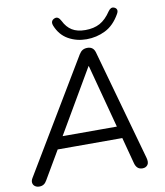

<svg xmlns="http://www.w3.org/2000/svg" viewBox="-97 -989 923 1076"><g transform="rotate(-10 364.5 -451.5)"><path d="M39.8 6.9Q24.8 6.9 14.8 -0.4Q4.8 -7.7 2.7 -19.9Q0.5 -32.1 9.2 -46.7L390.6 -683.3Q399.8 -698.4 411.2 -705.2Q422.7 -711.9 438.6 -711.9Q472.1 -711.9 481.8 -679L658 -49.2Q666.3 -20.3 655.9 -6.7Q645.5 6.9 626.6 6.9Q609.2 6.9 598.7 -2.8Q588.1 -12.6 583.3 -31.5L539.4 -197.4L570.9 -180H145.3L185.7 -196L82.1 -19.4Q74.8 -6.2 64.3 0.4Q53.9 6.9 39.8 6.9ZM429.3 -609.5H427.3L208.2 -234.6L185.7 -248.6H552.4L529.1 -233.6ZM443.6 -760Q387.1 -760 340.6 -786.1Q294.1 -812.3 272 -867Q266.1 -882.2 270 -891.8Q273.9 -901.4 285.6 -906.3Q297.4 -911.3 306.5 -905.6Q315.6 -899.9 323 -885.2Q341.1 -848.3 370.5 -830.2Q399.8 -812 446 -812Q494.3 -812 528.7 -830.6Q563.1 -849.3 592.4 -893.3Q600.2 -904.5 608.6 -908.1Q616.9 -911.7 627.2 -907.3Q638 -902.4 640.6 -893Q643.3 -883.6 635.3 -869.8Q601.2 -809.6 550.9 -784.8Q500.7 -760 443.6 -760Z"/></g></svg>

Font: Nunito Variable Extra Light
Style: Italic
Weight: 200
Italic angle: -9°
Designer: Vernon Adams
Foundry: Vernon Adams
Version: Version 3.602